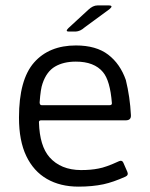

<svg xmlns="http://www.w3.org/2000/svg" viewBox="-20 -681 561 716"><path d="M397.3 -296.2Q390.7 -380.8 363.8 -412.3Q331.2 -451.3 262.7 -451.2Q216.7 -451.2 185.2 -432.7Q153.7 -414.2 138.7 -369.7Q131.3 -349.8 127.8 -298.7Q128.3 -288.7 135.5 -288.7H388.3Q397.7 -288.7 397.3 -296.2ZM125.3 -223.8Q128 -136.7 164.5 -94.8Q206.7 -47.2 281.7 -46.8Q318.7 -46.7 347.3 -52.5Q374.3 -57 424.2 -80Q435.5 -84.7 440 -74.2L455 -39.8Q460 -27.8 447.8 -22.2Q402.2 -1.7 365.8 6.2Q324.3 15 272.7 15Q204.8 15 155 -13.7Q105.2 -42.3 78 -99.2Q50.8 -156 50.8 -242.3Q50.8 -383.8 106.9 -447.7Q163 -511.5 263.2 -511.5Q338.5 -511.5 383.4 -477.2Q428.3 -442.8 449.3 -382.5Q464.8 -319.3 468.2 -251.8Q469.5 -232.5 449.5 -232.3H132.3Q124.2 -231.5 125.3 -223.8ZM234.7 -575.8 309.2 -644.5Q326.5 -660.8 343.5 -660.8H385.2Q405 -660.7 387.8 -646.5L295.2 -578.5Q279.5 -564.2 262.2 -563.3H236.7Q222.2 -563.3 234.7 -575.8Z"/></svg>

Font: Vivano Light
Style: Regular
Weight: 300
Designer: Joe Prince, Josias Burgherr
Version: Version 2.064;September 19, 2022;FontCreator 14.0.0.2877 64-